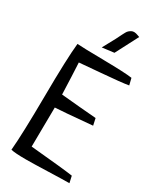

<svg xmlns="http://www.w3.org/2000/svg" viewBox="-231 -1010 919 1095"><g transform="rotate(30 228.5 -462.0)"><path d="M412.1 -43.9 421.9 0Q383.8 0 283.7 3.4Q183.6 6.8 138.7 6.8Q66.4 6.8 40 0Q49.8 -107.4 51.8 -359.4Q53.7 -611.3 64.5 -710.9Q97.7 -708 240.7 -706.1Q383.8 -704.1 427.7 -697.3L438.5 -653.3Q394.5 -645.5 262.7 -634.8Q130.9 -624 124 -623Q125 -600.6 128.4 -531.2Q131.8 -461.9 132.8 -417Q166 -413.1 253.9 -405.8Q341.8 -398.4 365.2 -396.5L375 -351.6Q168.9 -333 133.8 -332Q133.8 -289.1 132.3 -201.7Q130.9 -114.3 130.9 -73.2Q354.5 -52.7 412.1 -43.9ZM335.9 -925.8 349.6 -920.9 272.5 -772.5 194.3 -762.7 239.3 -845.7Q243.2 -853.5 249 -865.2Q254.9 -877 258.8 -884.8Q262.7 -892.6 268.1 -902.3Q273.4 -912.1 279.8 -917.5Q286.1 -922.9 293.9 -927.2Q301.8 -931.6 312.5 -931.2Q323.2 -930.7 335.9 -925.8Z"/></g></svg>

Font: Neucha
Style: Regular
Weight: 400
Designer: Jovanny Lemonad
Foundry: Jovanny Lemonad
Version: Version 001.001